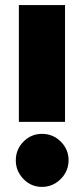

<svg xmlns="http://www.w3.org/2000/svg" viewBox="-20 -720 328 753"><path d="M54 -242V-700H235V-242ZM145 13Q102 13 72 -18Q42 -49 42 -91Q42 -134 72 -164.5Q102 -195 145 -195Q188 -195 218.5 -164.5Q249 -134 249 -91Q249 -63 235 -39.5Q221 -16 197.5 -1.5Q174 13 145 13Z"/></svg>

Font: MuseoModerno Thin Black
Style: Regular
Weight: 900
Version: Version 1.002